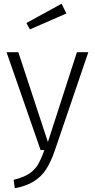

<svg xmlns="http://www.w3.org/2000/svg" viewBox="-20 -802 508 1026"><path d="M273 2Q252 63 227 102Q202 141 162 166.5Q122 192 59 204L53 159Q105 146 134.5 127Q164 108 181.5 79.5Q199 51 217 0H197L15 -523H78L236 -43L391 -523H452ZM335 -730 140 -645 121 -679 309 -782Z"/></svg>

Font: Statis Sans Light
Style: Regular
Weight: 300
Designer: bBox Type GmbH
Foundry: bBox Type GmbH
Version: Version 1.000